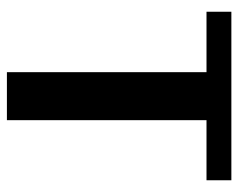

<svg xmlns="http://www.w3.org/2000/svg" viewBox="-87 -603 690 556"><g transform="rotate(90 258.0 -325.0)"><path d="M189 0V-578H14V-650H502V-578H328V0Z"/></g></svg>

Font: Arsenal
Style: Bold
Weight: 700
Designer: Andrij Shevchenko
Foundry: Stairsfor
Version: Version 2.001;PS 002.001;hotconv 1.0.88;makeotf.lib2.5.64775